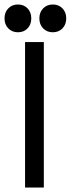

<svg xmlns="http://www.w3.org/2000/svg" viewBox="-48 -838 316 858"><path d="M75.2 -711.2Q58.6 -693.8 32.2 -693.8Q5.9 -693.8 -11 -711.2Q-27.8 -728.5 -27.8 -755.9Q-27.8 -783.2 -11 -800.5Q5.9 -817.9 32.2 -817.9Q58.6 -817.9 75.2 -800.5Q91.8 -783.2 91.8 -755.9Q91.8 -728.5 75.2 -711.2ZM231.2 -711.2Q214.4 -693.8 188 -693.8Q161.6 -693.8 144.8 -711.2Q127.9 -728.5 127.9 -755.9Q127.9 -783.2 144.8 -800.5Q161.6 -817.9 188 -817.9Q214.4 -817.9 231.2 -800.5Q248 -783.2 248 -755.9Q248 -728.5 231.2 -711.2ZM64 0V-649.9H147.9V0Z"/></svg>

Font: Apfel Grotezk
Style: Regular
Weight: 400
Designer: Luigi Gorlero
Foundry: © 2023, Luigi Gorlero & Collletttivo
Version: Version 2.000;Glyphs 3.2 (3217)